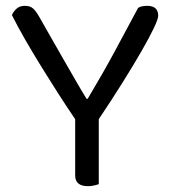

<svg xmlns="http://www.w3.org/2000/svg" viewBox="-20 -634 590 659"><path d="M523 -580Q523 -569 508 -537.5Q493 -506 466 -459Q439 -412 401.5 -352Q364 -292 319 -225V-2Q314 0 303.5 2.5Q293 5 282 5Q238 5 238 -32V-225Q210 -266 180.5 -312Q151 -358 122 -405Q93 -452 67 -497Q41 -542 21 -582Q25 -593 36 -603.5Q47 -614 65 -614Q84 -614 94.5 -604Q105 -594 116 -574Q132 -546 153.5 -508Q175 -470 197.5 -431Q220 -392 241 -355.5Q262 -319 277 -295H281Q333 -382 373.5 -457Q414 -532 454 -607Q460 -611 468.5 -612.5Q477 -614 485 -614Q523 -614 523 -580Z"/></svg>

Font: Baloo Thambi 2
Style: Regular
Weight: 400
Designer: Aadarsh Rajan and Ek Type
Foundry: Ek Type
Version: Version 1.640;hotconv 1.0.111;makeotfexe 2.5.65597; ttfautoh